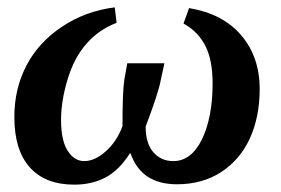

<svg xmlns="http://www.w3.org/2000/svg" viewBox="-20 -488 763 522"><path d="M427 -316 417 -270Q411 -236 376 -144Q376 -98 397 -74Q418 -50 451 -50Q500 -50 529 -109Q558 -169 558 -261Q558 -324 539 -362Q519 -402 479 -424L494 -466Q585 -451 635 -393Q686 -334 686 -246Q686 -170 659 -111Q632 -53 581 -20Q530 13 461 13Q364 13 335 -71H333Q303 -24 266 -5Q229 14 182 14Q103 14 61 -33Q19 -80 19 -170Q19 -247 52 -310Q85 -373 148 -415Q212 -458 292 -468L297 -426Q248 -407 215 -369Q182 -332 164 -273Q146 -214 146 -162Q146 -106 164 -78Q182 -50 209 -50Q238 -50 268 -77Q298 -104 313 -145Q313 -239 318 -271L326 -316Z"/></svg>

Font: Libra Serif Modern
Style: Bold Italic
Weight: 700
Italic angle: -12°
Designer: Stefan Peev, Context Ltd
Foundry: Stefan Peev, Context Ltd
Version: Version 1.000